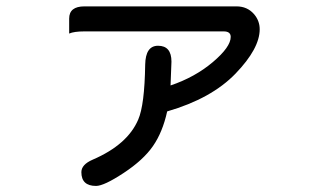

<svg xmlns="http://www.w3.org/2000/svg" viewBox="-20 -535 1040 614"><path d="M525.4 -261.7Q603.5 -288.1 660.6 -336.4Q717.8 -384.8 717.8 -417Q717.8 -434.6 695.3 -434.6H250Q216.8 -434.6 201.2 -427.7Q201.2 -434.6 201.2 -475.6Q201.2 -514.6 250 -514.6H736.3Q770.5 -514.6 792 -490.2Q810.5 -468.8 810.5 -441.4Q810.5 -379.9 733.4 -299.8Q656.2 -219.7 514.6 -178.7Q500 -112.3 469.2 -67.9Q438.5 -23.4 375.5 18.1Q312.5 59.6 287.1 59.6Q240.2 59.6 240.2 15.6Q240.2 -8.8 276.4 -24.4Q387.7 -72.3 421.9 -152.3Q442.4 -199.2 444.3 -328.1Q445.3 -388.7 485.4 -388.7Q528.3 -388.7 528.3 -337.9L525.4 -261.7Z"/></svg>

Font: YuPearl-Regular
Style: Regular
Weight: 400
Designer: Max Yao
Foundry: Max-Everyday
Version: Version 1.011; ttfautohint (v1.8.3)